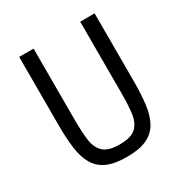

<svg xmlns="http://www.w3.org/2000/svg" viewBox="-165 -828 929 970"><g transform="rotate(-30 300.0 -343.0)"><path d="M164 -698V-279Q164 -212 170.5 -163Q177 -114 205.5 -87.5Q234 -61 300 -61Q366 -61 394.5 -87.5Q423 -114 429.5 -163Q436 -212 436 -279V-698H520V-299Q520 -221 512 -163Q504 -105 481 -66Q458 -27 414.5 -7.5Q371 12 300 12Q229 12 185.5 -7.5Q142 -27 119 -66Q96 -105 88 -163Q80 -221 80 -299V-698Z"/></g></svg>

Font: Lilex Nerd Font
Style: Regular
Weight: 400
Designer: Mike Abbink, Paul van der Laan, Pieter van Rosmalen, Mikhael Khrustik
Foundry: Mikhael Khrustik
Version: Version 2.400; ttfautohint (v1.8.4.7-5d5b);Nerd Fonts 3.3.0